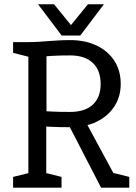

<svg xmlns="http://www.w3.org/2000/svg" viewBox="-20 -860 625 880"><path d="M110 0V-667Q135.7 -667 157.3 -668.5Q179 -670 201.2 -671.6Q223.3 -673.2 247.6 -674.7Q271.8 -676.2 301.7 -676.2Q371 -676.2 423.3 -651Q475.7 -625.8 504.5 -580.8Q533.3 -535.7 533.3 -475.5Q533.3 -417 504.1 -372.1Q474.8 -327.2 422.9 -302.1Q371 -277 300.7 -277Q250.8 -277 221.4 -278.5Q192 -280 192 -280V0ZM443.2 0 287.2 -302 368.8 -309 535.8 0ZM301.7 -347Q369 -347 405.2 -380.2Q441.3 -413.5 441.3 -474.5Q441.3 -537.7 405.2 -571.8Q369 -606 301.7 -606Q251.8 -606 222.4 -604.1Q193 -602.2 193 -602.2V-350Q193 -350 222.4 -348.5Q251.8 -347 301.7 -347ZM40 0V-49.2L125 -70L120 0ZM182 0 175.3 -70.8 262 -49.2V0ZM492.5 0 485.8 -70.8 572.5 -49.2V0ZM40 -667H120L124.8 -596.2L40 -617.8ZM266.2 -697 382.8 -840.3H456.2L347.8 -697ZM344.5 -697H262.8L154.5 -840.3H227.8Z"/></svg>

Font: Epunda Slab Light
Style: Regular
Weight: 300
Designer: Simon Atzbach
Foundry: typofactur
Version: Version 1.102